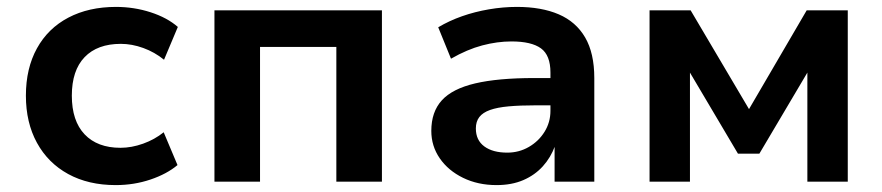

<svg xmlns="http://www.w3.org/2000/svg" viewBox="-20 -526 2555 556"><path d="M315 10Q236 10 177.5 -22Q119 -54 87 -112.5Q55 -171 55 -249Q55 -328 87 -386Q119 -444 178 -475Q237 -506 316 -506Q368 -506 416 -490.5Q464 -475 495 -448L455 -353Q428 -375 395 -387Q362 -399 330 -399Q262 -399 225 -360.5Q188 -322 188 -249Q188 -176 225 -137Q262 -98 329 -98Q361 -98 394.5 -110Q428 -122 454 -143L494 -48Q463 -22 415.5 -6Q368 10 315 10Z M601 0V-496H1086V0H954V-390H733V0Z M1418 10Q1364 10 1321 -11Q1278 -32 1253.5 -67.5Q1229 -103 1229 -147Q1229 -202 1259.5 -235.5Q1290 -269 1356 -284.5Q1422 -300 1527 -300H1591V-221H1532Q1486 -221 1453 -218Q1420 -215 1399 -207.5Q1378 -200 1368 -187Q1358 -174 1358 -154Q1358 -120 1382.5 -102Q1407 -84 1449 -84Q1483 -84 1511.5 -100.5Q1540 -117 1557 -144.5Q1574 -172 1574 -205V-316Q1574 -366 1546.5 -386Q1519 -406 1461 -406Q1420 -406 1376.5 -394.5Q1333 -383 1286 -356L1249 -447Q1281 -466 1318 -479Q1355 -492 1396 -499Q1437 -506 1477 -506Q1548 -506 1598 -484.5Q1648 -463 1674.5 -417.5Q1701 -372 1701 -300V0H1586V-103H1587Q1575 -70 1552 -44.5Q1529 -19 1495.5 -4.5Q1462 10 1418 10Z M1861 0V-496H1980L2149 -210L2316 -496H2435V0H2318V-331H2327L2179 -81H2117L1969 -331H1978V0Z"/></svg>

Font: Nunito Sans 9pt
Style: Bold
Weight: 700
Version: Version 3.101;gftools[0.9.27]